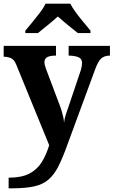

<svg xmlns="http://www.w3.org/2000/svg" viewBox="-20 -786 619 1046"><path d="M27 182Q97 182 139.5 160Q182 138 207 98Q232 58 248 5L68 -435Q57 -461 41 -468.5Q25 -476 4 -477H0V-536H285V-483H282Q254 -483 238 -475Q222 -467 222 -446Q222 -438 225.5 -426.5Q229 -415 232 -407L301 -224Q311 -199 316.5 -180Q322 -161 325 -146.5Q328 -132 329 -118Q331 -139 339.5 -165Q348 -191 351 -198L417 -394Q421 -404 424 -419Q427 -434 427 -443Q427 -465 409 -473.5Q391 -482 358 -483H354V-536H579V-483H575Q547 -482 530.5 -466.5Q514 -451 499 -410L348 0Q322 73 298.5 119.5Q275 166 244 192.5Q213 219 165.5 229.5Q118 240 44 240H27ZM118 -619Q134 -638 155.5 -664Q177 -690 197.5 -717Q218 -744 228 -766H363Q374 -744 394 -717Q414 -690 436 -664Q458 -638 473 -619V-606H404Q390 -617 370 -633Q350 -649 330 -666Q310 -683 295 -696Q273 -676 240.5 -649.5Q208 -623 187 -606H118Z"/></svg>

Font: Noto Serif Test
Style: Regular
Weight: 400
Version: Version 1.000